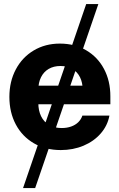

<svg xmlns="http://www.w3.org/2000/svg" viewBox="-20 -748 604 972"><path d="M416.4 -727.5H477.9L158 204.1H96.7ZM27.5 -257.4Q27.5 -335.4 60.1 -396.7Q92.7 -458.1 150.9 -492.7Q209.1 -527.3 282.9 -527.3Q358.1 -527.3 416.2 -493.5Q474.3 -459.6 506.5 -399Q538.7 -338.5 538.7 -260.6V-220.1H79.7V-314.3H466.8L398.6 -292.9Q398.6 -329.7 385 -357.1Q371.3 -384.6 345.9 -399.2Q320.6 -413.9 286.1 -413.9Q251.9 -413.9 226.6 -399.2Q201.4 -384.6 187.7 -357.1Q174 -329.7 174 -292.9V-227Q174 -188.5 187.9 -159.8Q201.9 -131.1 228.6 -115.4Q255.3 -99.8 292.3 -99.8Q318.8 -99.8 340.3 -107.5Q361.8 -115.2 376.3 -129.4Q390.7 -143.7 397.1 -162.8H534Q524.5 -111.9 489.9 -72.3Q455.4 -32.6 402.7 -10.4Q350 11.7 287.6 11.7Q210.4 11.7 151.4 -22.7Q92.3 -57.1 59.9 -118.2Q27.5 -179.3 27.5 -257.4Z"/></svg>

Font: Intratopia Thin
Style: Regular
Weight: 100
Designer: Rasmus Andersson
Foundry: rsms
Version: Version 3.000;Glyphs 3.2.3 (3260)